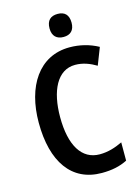

<svg xmlns="http://www.w3.org/2000/svg" viewBox="-137 -1000 793 1086"><g transform="rotate(-15 260.0 -457.0)"><path d="M311 -924C270 -924 246 -903 246 -856C246 -811 271 -789 311 -789C351 -789 375 -811 375 -856C375 -902 352 -924 311 -924ZM332 -620C378 -620 418 -604 455 -582L494 -682C443 -710 386 -724 327 -724C147 -724 49 -568 49 -357C49 -127 145 10 321 10C380 10 428 0 471 -22V-129C429 -109 386 -95 337 -95C232 -95 174 -190 174 -356C174 -509 227 -620 332 -620Z"/></g></svg>

Font: Noto Sans Ethiopic Cond SemBd
Style: Regular
Weight: 600
Width: 3
Designer: Monotype Design Team
Foundry: Monotype Imaging Inc.
Version: Version 2.102